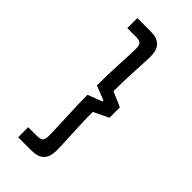

<svg xmlns="http://www.w3.org/2000/svg" viewBox="-291 -859 1081 1081"><g transform="rotate(45 250.0 -318.5)"><path d="M104 156V76H171Q199 76 210 66.5Q221 57 221 23Q221 -11 216 -113Q211 -215 211 -289L297 -322V-330L211 -364Q211 -447 216 -541Q221 -634 221 -664Q221 -694 210.5 -703.5Q200 -713 171 -713H104V-793H212Q310 -793 310 -694Q310 -664 305 -577.5Q300 -491 300 -407L390 -368V-285L300 -242Q300 -168 305 -75.5Q310 17 310 57Q310 156 212 156Z"/></g></svg>

Font: TypoPRO Lekton
Style: Bold
Weight: 700
Monospace: yes
Designer: Paolo Mazzetti, Luciano Perondi, Raffaele Flato, Elena Papassissa, Emilio Macchia, Michela Povoleri, Tobias Seemiller, R
Version: Version 34.000